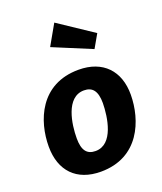

<svg xmlns="http://www.w3.org/2000/svg" viewBox="-154 -933 882 1048"><g transform="rotate(-20 287.0 -409.0)"><path d="M288 -835 221 -717 445 -624 489 -701ZM250 17C473 17 545 -176 546 -322C547 -461 465 -548 324 -548C100 -548 28 -357 28 -209C28 -68 109 17 250 17ZM261 -99C211 -99 187 -129 187 -199C187 -280 208 -432 313 -432C362 -432 387 -402 387 -332C386 -251 365 -99 261 -99Z"/></g></svg>

Font: Fira Sans
Style: Bold Italic
Weight: 700
Italic angle: -8°
Designer: bBox Type GmbH & Carrois Corporate GbR & Edenspiekermann AG
Foundry: bBox Type GmbH & Carrois Corporate GbR & Edenspiekermann AG
Version: Version 4.301;PS 004.301;hotconv 1.0.88;makeotf.lib2.5.64775